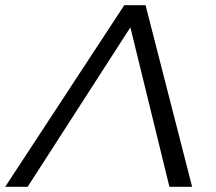

<svg xmlns="http://www.w3.org/2000/svg" viewBox="-89 -720 832 740"><path d="M17.5 0H-69L390 -700H472L651.5 0H564L413.5 -614.5Z"/></svg>

Font: Argentum Sans Light
Style: Italic
Weight: 300
Italic angle: -11.3°
Designer: Julieta Ulanovsky (font), Owen Earl (portions from Jones font), Cristiano Sobral (main changes and remaster)
Foundry: Julieta Ulanovsky (font), Owen Earl (portions from Jones font), Cristiano Sobral (main changes and remaster)
Version: Version 3.127